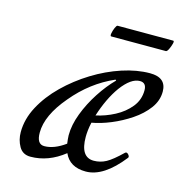

<svg xmlns="http://www.w3.org/2000/svg" viewBox="-90 -642 702 738"><g transform="rotate(15 261.0 -273.5)"><path d="M95 13Q64 13 49.5 -12.5Q35 -38 35 -69Q35 -121 62 -171.5Q89 -222 134 -266Q179 -310 234 -344Q289 -378 347 -397Q405 -416 457 -416Q522 -416 522 -360Q522 -324 499 -293Q476 -262 439.5 -237.5Q403 -213 363 -196.5Q323 -180 288 -174Q284 -156 282.5 -141.5Q281 -127 281 -116Q281 -35 334 -35Q360 -35 383 -47.5Q406 -60 443 -96Q449 -101 456 -93Q463 -85 459 -80Q386 13 315 13Q251 13 229 -37Q166 13 95 13ZM296 -205Q334 -213 370 -232Q406 -251 429.5 -280Q453 -309 453 -347Q453 -377 427 -377Q392 -377 354 -326Q336 -301 321.5 -270.5Q307 -240 296 -205ZM136 -40Q175 -40 219 -72Q218 -82 217 -89Q216 -96 216 -105Q216 -146 233.5 -192Q251 -238 279 -281Q307 -324 338 -355L335 -358Q243 -318 175 -236Q106 -155 106 -86Q106 -40 136 -40ZM276 -514Q271 -514 273 -525.5Q275 -537 280 -548.5Q285 -560 289 -560H510Q515 -560 512 -548.5Q509 -537 503.5 -525.5Q498 -514 493 -514Z"/></g></svg>

Font: Junicode
Style: Italic
Weight: 400
Italic angle: -11°
Designer: Peter S. Baker
Version: Version 2.100; ttfautohint (v1.8.4)